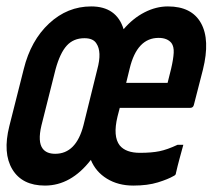

<svg xmlns="http://www.w3.org/2000/svg" viewBox="-32 -567 662 598"><path d="M252 -547Q331 -547 353 -476Q382 -510 418 -528.5Q454 -547 491 -547Q565 -547 594 -495Q623 -443 600 -350L572 -241Q570 -231 560 -231H341L334 -204Q319 -142 341 -114Q360 -91 404 -91Q440 -91 464.5 -96Q489 -101 521 -116H539Q533 -94 527 -72Q521 -50 516 -28Q516 -22 509 -19Q492 -9 460 1Q428 11 383 11Q336 11 301 -10.5Q266 -32 251 -69Q189 11 108 11Q37 11 6.5 -39.5Q-24 -90 -3 -174L42 -352Q64 -441 121 -494Q178 -547 252 -547ZM462 -449Q395 -449 372 -354L361 -309H490L501 -353Q508 -383 509 -402.5Q510 -422 502 -433Q489 -449 462 -449ZM97 -176Q85 -125 101 -104Q113 -88 140 -88Q205 -88 228 -177L271 -351Q286 -406 268 -432Q258 -448 231 -448Q197 -448 176 -425Q155 -402 141 -351Z"/></svg>

Font: Recursive Mn Lnr St SmB
Style: Italic
Weight: 600
Italic angle: -15°
Monospace: yes
Version: Version 1.079;hotconv 1.0.112;makeotfexe 2.5.65598; ttfautoh